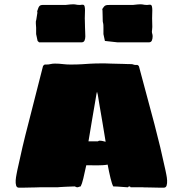

<svg xmlns="http://www.w3.org/2000/svg" viewBox="-20 -869 839 890"><path d="M308.1 -569.8Q325.7 -569.8 338.1 -570.3Q350.6 -570.8 360.4 -571.3Q370.1 -571.8 378.7 -572.5Q387.2 -573.2 397.7 -573.7Q408.2 -574.2 422.1 -574.7Q436 -575.2 456.1 -575.2Q459.5 -575.2 469.5 -575Q479.5 -574.7 492.7 -574.2Q505.9 -573.7 521 -573.5Q536.1 -573.2 549.6 -572.8Q563 -572.3 573.5 -572Q584 -571.8 587.9 -571.8Q593.8 -571.8 598.4 -569.8Q603 -567.9 608.9 -567.9H616.7Q620.1 -566.9 622.6 -563.7Q625 -560.5 625 -558.1L695.8 -293.9Q709.5 -242.2 722.7 -187Q735.8 -131.8 747.1 -79.1Q748 -73.2 751 -59.8Q753.9 -46.4 754.6 -33Q755.4 -19.5 752.4 -9.3Q749.5 1 738.8 1Q735.8 1 727.3 1Q718.8 1 708 0.7Q697.3 0.5 685.8 0.2Q674.3 0 664.3 -0.2Q654.3 -0.5 647.5 -0.5Q640.6 -0.5 640.1 -1H585Q585 -2 584 -3.4Q583 -4.9 577.1 -4.9Q576.2 -4.9 575.2 -2.9Q574.2 -1 572.8 -1H569.8Q569.3 -1 562.3 -1.5Q555.2 -2 545.2 -2.7Q535.2 -3.4 524.2 -4.2Q513.2 -4.9 504.9 -4.9Q499 -15.6 492.4 -42.7Q485.8 -69.8 479 -106Q468.8 -104 456.5 -103.3Q444.3 -102.5 431.2 -102.5Q418 -102.5 404.8 -102.8Q391.6 -103 379.9 -103Q372.6 -68.4 366.2 -42Q359.9 -15.6 354 -4.9Q351.1 -4.9 346.4 -2.9Q341.8 -1 340.8 -1H338.9Q333.5 -1 330.8 -2.9Q328.1 -4.9 325.7 -4.9Q303.7 -4.4 286.6 -3.4Q272 -2.4 260 -2Q248 -1.5 248 -1H167Q166.5 -1 159.9 -0.7Q153.3 -0.5 143.3 -0.2Q133.3 0 121.6 0.2Q109.9 0.5 99.1 0.7Q88.4 1 79.8 1Q71.3 1 67.9 1Q57.6 1 54.7 -9.3Q51.8 -19.5 52.7 -33Q53.7 -46.4 56.4 -59.8Q59.1 -73.2 60.1 -79.1Q71.3 -131.8 84.2 -187Q97.2 -242.2 110.8 -293.9L178.7 -560.1Q178.7 -562.5 181.6 -565.7Q184.6 -568.8 187 -569.8H194.8Q206.1 -569.8 214.4 -572Q222.7 -574.2 234.9 -574.2Q253.4 -574.2 270.5 -572Q287.6 -569.8 308.1 -569.8ZM426.8 -431.2Q426.8 -430.7 424.8 -419.4Q422.9 -408.2 419.9 -390.1Q417 -372.1 412.8 -348.9Q408.7 -325.7 404.8 -301.8Q400.9 -277.8 397 -254.9Q393.1 -231.9 390.1 -213.9H434.1Q435.1 -214.8 437 -215.8Q439 -216.8 439.9 -216.8H441.9Q450.2 -216.8 456.5 -215.1Q462.9 -213.4 469.7 -211.9Q466.8 -230 462.9 -253.2Q459 -276.4 455.1 -300.5Q451.2 -324.7 447 -347.9Q442.9 -371.1 439.9 -389.4Q437 -407.7 435.1 -419.2Q433.1 -430.7 433.1 -431.2Q432.6 -432.1 432.1 -434.1Q431.6 -435.5 431.2 -438Q430.7 -440.4 429.7 -443.8Q428.7 -440.4 428.2 -438Q427.7 -435.5 427.2 -434.1Q426.8 -432.1 426.8 -431.2ZM363.3 -847.2Q370.1 -847.2 372.1 -839.8Q374 -832.5 374 -821.8Q374 -813 373.5 -802.5Q373 -792 373 -783.2Q373 -780.8 373.3 -776.1Q373.5 -771.5 373.5 -765.9Q373.5 -760.3 373.8 -754.4Q374 -748.5 374 -744.1Q374 -732.9 374.8 -722.2Q375.5 -711.4 375.5 -700.2Q375.5 -690.4 372.3 -682.1Q369.1 -673.8 360.4 -672.9H161.1L154.3 -679.2L147.5 -710.9V-740.2Q147.5 -750 146.2 -759.5Q145 -769 148.4 -778.8L153.3 -810.1Q153.3 -811.5 152.8 -813.5Q152.3 -815.4 152.3 -816.9Q155.3 -825.7 157.5 -831.5Q159.7 -837.4 162.6 -840.6Q165.5 -843.8 169.7 -845Q173.8 -846.2 181.2 -846.2H285.2Q297.9 -847.7 305.9 -848.4Q314 -849.1 319.3 -849.1Q324.2 -849.1 327.1 -848.6Q330.1 -848.1 332.8 -847.7Q335.4 -847.2 338.4 -846.7Q341.3 -846.2 346.2 -846.2Q349.1 -846.2 352.5 -846.2Q356 -846.2 360.4 -847.2ZM675.3 -847.2Q682.1 -847.2 684.1 -839.8Q686 -832.5 686 -821.8Q686 -813 685.5 -802.5Q685.1 -792 685.1 -783.2Q685.1 -780.8 685.3 -776.1Q685.5 -771.5 685.5 -765.9Q685.5 -760.3 685.8 -754.4Q686 -748.5 686 -744.1Q686 -737.3 685.1 -732.2Q684.1 -727.1 684.1 -723.1Q684.1 -716.8 685.8 -712.2Q687.5 -707.5 687.5 -700.2Q687.5 -690.4 684.3 -682.1Q681.2 -673.8 672.4 -672.9H523.4L466.3 -679.2L459.5 -710.9V-740.2Q459.5 -747.6 459.2 -752.9Q459 -758.3 457 -766.1Q456.5 -768.1 456.3 -770.5Q456.1 -772.9 456.1 -778.6Q456.1 -784.2 455.8 -793.9Q455.6 -803.7 455.1 -819.8Q455.1 -821.3 454.6 -823.5Q454.1 -825.7 454.1 -827.1Q458.5 -833.5 461.4 -837.4Q464.4 -841.3 468.3 -843.3Q472.2 -845.2 477.8 -845.7Q483.4 -846.2 493.2 -846.2H597.2Q609.9 -847.7 617.9 -848.4Q626 -849.1 631.3 -849.1Q636.2 -849.1 639.2 -848.6Q642.1 -848.1 644.5 -847.7Q647 -847.2 650.1 -846.7Q653.3 -846.2 658.2 -846.2Q661.1 -846.2 664.6 -846.2Q668 -846.2 672.4 -847.2Z"/></svg>

Font: Sigmar One
Style: Regular
Weight: 400
Version: Version 1.000